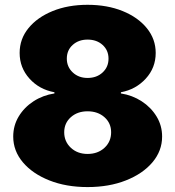

<svg xmlns="http://www.w3.org/2000/svg" viewBox="-20 -757 719 787"><path d="M338.9 9.8Q251 9.8 182.1 -17.6Q113.3 -44.9 73.7 -91.8Q34.2 -138.7 34.2 -197.3Q34.2 -242.2 56.6 -279.5Q79.1 -316.9 117.4 -341.8Q155.8 -366.7 203.1 -374V-378.9Q141.1 -390.1 100.8 -434.8Q60.5 -479.5 60.5 -540Q60.5 -597.2 96.7 -641.6Q132.8 -686 195.8 -711.7Q258.8 -737.3 338.9 -737.3Q419.4 -737.3 482.7 -711.7Q545.9 -686 582 -641.4Q618.2 -596.7 618.2 -540Q618.2 -479 577.4 -434.6Q536.6 -390.1 475.6 -378.9V-374Q522.5 -366.7 560.8 -341.8Q599.1 -316.9 621.8 -279.5Q644.5 -242.2 644.5 -197.3Q644.5 -138.7 605 -91.8Q565.4 -44.9 496.3 -17.6Q427.2 9.8 338.9 9.8ZM338.9 -126Q380.9 -126 408.2 -151.1Q435.5 -176.3 435.5 -214.8Q435.5 -252.4 408.2 -276.6Q380.9 -300.8 338.9 -300.8Q297.4 -300.8 270.3 -276.6Q243.2 -252.4 243.2 -214.8Q243.2 -176.8 270.3 -151.4Q297.4 -126 338.9 -126ZM338.9 -437.5Q376.5 -437.5 400.6 -460Q424.8 -482.4 424.8 -516.6Q424.8 -550.8 400.6 -572.8Q376.5 -594.7 338.9 -594.7Q302.2 -594.7 278.1 -573Q253.9 -551.3 253.9 -516.6Q253.9 -482.9 278.1 -460.2Q302.2 -437.5 338.9 -437.5Z"/></svg>

Font: Inter Black
Style: Regular
Weight: 900
Designer: Rasmus Andersson
Foundry: rsms
Version: Version 4.000;git-a52131595